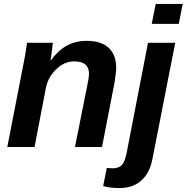

<svg xmlns="http://www.w3.org/2000/svg" viewBox="-20 -745 946 973"><path d="M360 0 418 -291Q431 -349 431 -371Q431 -434 356 -434Q306 -434 265 -394Q222 -353 212 -296L155 0H17L98 -416Q102 -435 107 -463Q112 -491 117 -528H248Q248 -526 246.5 -516Q245 -506 243 -487L236 -438H237Q274 -489 318 -513.5Q362 -538 419 -538Q494 -538 531.5 -502Q569 -466 569 -399Q569 -393 568 -383.5Q567 -374 565 -360Q562 -332 559 -319L497 0ZM749 -624 769 -725H906L886 -624ZM584 208Q536 208 503 198L521 106L549 108Q582 108 597.5 91.5Q613 75 622 29L730 -528H868L752 63Q738 133 695.5 170.5Q653 208 584 208Z"/></svg>

Font: Libra Sans Modern
Style: Bold Italic
Weight: 700
Italic angle: -12°
Foundry: Stefan Peev, Context Ltd
Version: Version 1.000